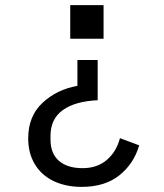

<svg xmlns="http://www.w3.org/2000/svg" viewBox="-20 -535 640 749"><path d="M90 5Q90 -82 146 -134Q202 -186 282 -200V-301H361V-144Q273 -140 225 -105.5Q177 -71 177 -5V9Q177 64 210 92.5Q243 121 302 121Q359 121 396.5 89Q434 57 448 4L523 32Q502 104 445.5 149Q389 194 299 194Q236 194 188.5 171Q141 148 115.5 105Q90 62 90 5ZM384 -515V-384H254V-515Z"/></svg>

Font: iA Writer Duo V
Style: Regular
Weight: 400
Designer: Mike Abbink, Paul van der Laan, Pieter van Rosmalen, Oliver Reichenstein
Foundry: Information Architects Inc.
Version: Version 2.000